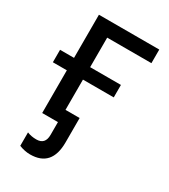

<svg xmlns="http://www.w3.org/2000/svg" viewBox="-182 -623 797 907"><g transform="rotate(30 217.0 -169.0)"><path d="M131.8 198.2Q102.5 198.2 71.8 186V112.8Q94.2 122.1 122.1 122.1Q169.9 122.1 169.9 69.8V0H84V-232.9H7.8V-300.8H84V-536.1H413.1V-461.9H171.9V-300.8H339.8V-232.9H171.9V-67.9H249V64.9Q249 198.2 131.8 198.2Z"/></g></svg>

Font: Noto Sans Southeast Asian
Style: Regular
Weight: 400
Designer: Monotype Design Team
Foundry: Monotype Imaging Inc.
Version: Version 1.06 uh; ttfautohint (v1.4.1)